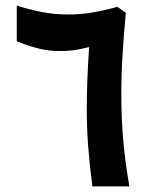

<svg xmlns="http://www.w3.org/2000/svg" viewBox="-20 -667 550 687"><path d="M191.9 -484.4Q154.3 -484.4 119.9 -492.9Q85.4 -501.5 40 -519V-647Q85 -632.8 129.6 -624Q174.3 -615.2 223.6 -615.2Q271.5 -615.2 314.2 -622.8Q356.9 -630.4 399.9 -642.6L430.2 -621.1Q422.9 -543.5 418.5 -470.9Q414.1 -398.4 414.1 -327.1Q414.1 -244.1 420.9 -165.8Q427.7 -87.4 442.9 0H310.5Q299.8 -84 295.2 -147.5Q290.5 -210.9 290.5 -279.3Q290.5 -328.6 292.7 -384Q294.9 -439.5 298.8 -498.5Q260.7 -489.3 240.5 -486.8Q220.2 -484.4 191.9 -484.4Z"/></svg>

Font: Vazirmatn UI
Style: Bold
Weight: 700
Designer: Saber Rastikerdar
Foundry: Saber Rastikerdar
Version: Version 33.003